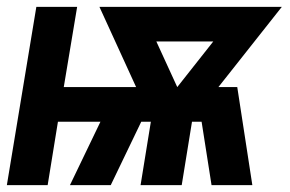

<svg xmlns="http://www.w3.org/2000/svg" viewBox="-26 -540 846 560"><path d="M-6 0 80 -520H199L160 -286H371L264 -520H796L611 -286H666L710 0H591L562 -185H534L504 0H384L414 -185H386L297 0H178L267 -185H143L113 0ZM491 -286 596 -419H430Z"/></svg>

Font: Iosevka Aile Oblique
Style: Bold
Weight: 700
Italic angle: -9°
Designer: Belleve Invis
Foundry: Belleve Invis
Version: Version 31.1.0; ttfautohint (v1.8.4)